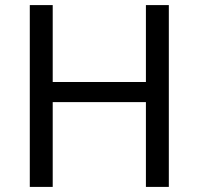

<svg xmlns="http://www.w3.org/2000/svg" viewBox="-20 -734 781 754"><path d="M643 0H553V-333H187V0H97V-714H187V-412H553V-714H643Z"/></svg>

Font: Noto Sans Deseret
Style: Regular
Weight: 400
Designer: Monotype Design Team
Foundry: Monotype Imaging Inc.
Version: Version 2.001; ttfautohint (v1.8.4.7-5d5b)